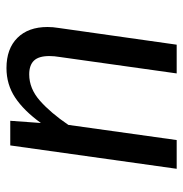

<svg xmlns="http://www.w3.org/2000/svg" viewBox="-6 -562 579 608"><g transform="rotate(90 284.0 -257.5)"><path d="M65 -118Q65 -135 68 -153L121 -527H212L160 -157Q157 -139 157 -124Q157 -90 171.5 -75Q186 -60 215 -60Q260 -60 298.5 -94Q337 -128 375 -184L423 -527H514L440 0H362L369 -97Q330 -43 288.5 -15.5Q247 12 195 12Q134 12 99.5 -22.5Q65 -57 65 -118Z"/></g></svg>

Font: FiraGO
Style: Italic
Weight: 400
Italic angle: -8°
Designer: bBox Type GmbH
Foundry: bBox Type GmbH
Version: Version 1.001